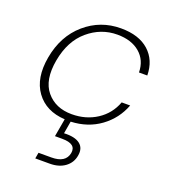

<svg xmlns="http://www.w3.org/2000/svg" viewBox="-145 -658 910 1021"><g transform="rotate(20 310.5 -147.0)"><path d="M53 -272Q76 -400 162.5 -475Q249 -550 365 -550Q467 -550 523.5 -499Q580 -448 581 -362H534Q533 -431 485.5 -471.5Q438 -512 358 -512Q266 -512 193 -450Q120 -388 99 -272Q78 -155 129.5 -93Q181 -31 273 -31Q353 -31 414.5 -71Q476 -111 502 -181H550Q519 -99 448.5 -47.5Q378 4 282 8L270 78Q331 75 360 97.5Q389 120 381 164Q374 206 340 231Q306 256 254 256H172L178 222H251Q331 222 342 164Q352 109 271 109H230L248 7Q140 1 85.5 -74Q31 -149 53 -272Z"/></g></svg>

Font: Poppins ExtraLight
Style: Italic
Weight: 275
Italic angle: -10°
Designer: Ninad Kale (Devanagari), Jonny Pinhorn (Latin)
Foundry: Indian Type Foundry
Version: Version 3.200;PS 1.000;hotconv 16.6.54;makeotf.lib2.5.65590